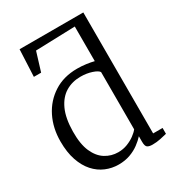

<svg xmlns="http://www.w3.org/2000/svg" viewBox="-196 -937 977 1066"><g transform="rotate(-30 293.0 -404.0)"><path d="M251 11Q208 11 168.8 -5.5Q129.5 -22 99.2 -55.8Q69 -89.5 51.5 -140.8Q34 -192 34 -261.5Q34 -347 68.2 -415.8Q102.5 -484.5 165.8 -525.2Q229 -566 315.5 -566Q345.5 -566 372.8 -562.2Q400 -558.5 422 -553V-775L169 -767L132 -646.5H85.5L93.5 -819H502V-43.5H562.5V-6Q543.5 -1.5 519.8 3.8Q496 9 468.5 9Q447.5 9 436.5 1.8Q425.5 -5.5 425.5 -34V-69.5Q408.5 -50.5 383.2 -31.8Q358 -13 324.8 -1Q291.5 11 251 11ZM283 -49.5Q314.5 -49.5 342 -60.2Q369.5 -71 390.2 -86.2Q411 -101.5 422 -116V-483Q413.5 -496.5 381 -507.2Q348.5 -518 309.5 -518Q256 -518 214 -492.8Q172 -467.5 147.2 -413.8Q122.5 -360 121.5 -275Q120.5 -194.5 142.5 -145Q164.5 -95.5 201.8 -72.5Q239 -49.5 283 -49.5Z"/></g></svg>

Font: Merriweather 28pt Light
Style: Regular
Weight: 300
Version: Version 2.100